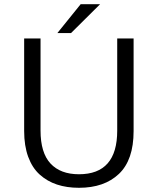

<svg xmlns="http://www.w3.org/2000/svg" viewBox="-20 -883 750 914"><path d="M253 -725.5 364 -863H456.5L318 -725.5ZM356 11Q298 11 251.2 -4.5Q204.5 -20 169 -52Q133.5 -84 114.2 -136.5Q95 -189 95 -259V-700H173V-261.5Q173 -156 220.2 -104.8Q267.5 -53.5 356 -53.5Q538 -53.5 538 -261V-700H616V-259Q616 -121.5 546.2 -55.2Q476.5 11 356 11Z"/></svg>

Font: League Mono Light
Style: Regular
Weight: 300
Width: 6
Designer: Tyler Finck
Foundry: The League of Moveable Type / Tyler Finck
Version: Version 2.210